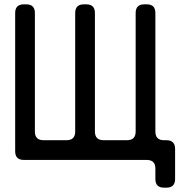

<svg xmlns="http://www.w3.org/2000/svg" viewBox="-20 -729 858 886"><path d="M90 9H657Q697 9 697 49V97Q697 137 737 137H748Q788 137 788 97V-42Q788 -82 748 -82H737Q697 -82 697 -122V-669Q697 -709 657 -709H646Q606 -709 606 -669V-122Q606 -82 566 -82H458Q418 -82 418 -122V-669Q418 -709 378 -709H367Q327 -709 327 -669V-122Q327 -82 287 -82H181Q141 -82 141 -122V-669Q141 -709 101 -709H90Q50 -709 50 -669V-31Q50 9 90 9Z"/></svg>

Font: WDXL Lubrifont TC
Style: Regular
Weight: 400
Designer: [WDXL Lubrifont] Copyright 2020-2022 (c) NightFurySL2001, Skr-ZERO; [ZCOOL QingKe HuangYou] Copyright 2018-2022 (c) The 
Version: Version 2.001;hotconv 1.1.1;makeotfexe 2.6.0